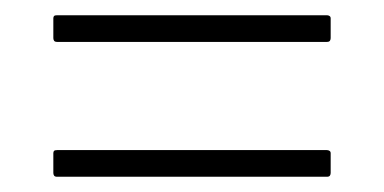

<svg xmlns="http://www.w3.org/2000/svg" viewBox="-20 -427 504 252"><path d="M55 -372Q52 -372 51 -373.5Q50 -375 50 -377V-403Q50 -405 51 -406Q52 -407 55 -407H409Q411 -407 412.5 -406Q414 -405 414 -403V-377Q414 -375 413 -373.5Q412 -372 409 -372ZM55 -195Q52 -195 51 -196.5Q50 -198 50 -200V-226Q50 -228 51 -229Q52 -230 55 -230H409Q411 -230 412.5 -229Q414 -228 414 -226V-200Q414 -198 413 -196.5Q412 -195 409 -195Z"/></svg>

Font: Glory ExtraLight
Style: Regular
Weight: 250
Version: Version 1.011